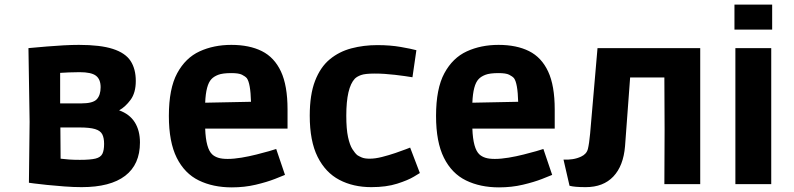

<svg xmlns="http://www.w3.org/2000/svg" viewBox="-20 -796 3432 830"><path d="M333 13Q298 13 258.5 10Q219 7 184 3.5Q149 0 127 -3Q105 -6 105 -6L108 -269L103 -588Q103 -588 125.5 -590Q148 -592 182.5 -595Q217 -598 254.5 -600Q292 -602 321 -602Q414 -602 468 -584.5Q522 -567 544.5 -532.5Q567 -498 567 -446Q567 -395 544.5 -364.5Q522 -334 495 -319Q540 -303 562.5 -267.5Q585 -232 585 -180Q585 -85 521 -36Q457 13 333 13ZM331 -349Q382 -349 398.5 -367Q415 -385 415 -419Q415 -453 395 -468.5Q375 -484 324 -484Q299 -484 278 -483Q257 -482 240 -481V-349ZM325 -105Q371 -105 393 -110.5Q415 -116 422.5 -131Q430 -146 430 -174Q430 -200 422 -215.5Q414 -231 391 -238Q368 -245 323 -245H241L242 -110Q259 -108 278 -106.5Q297 -105 325 -105Z M982 14Q901 14 839.5 -16Q778 -46 744 -114Q710 -182 710 -295Q710 -413 746 -479.5Q782 -546 843 -574Q904 -602 980 -602Q1058 -602 1112 -575Q1166 -548 1194.5 -487Q1223 -426 1223 -323V-240H867Q870 -153 898 -128Q908 -119 923.5 -114Q939 -109 964 -109Q991 -109 1024 -114.5Q1057 -120 1088.5 -128Q1120 -136 1143 -142.5Q1166 -149 1174 -152L1212 -40Q1203 -36 1168.5 -22.5Q1134 -9 1085.5 2.5Q1037 14 982 14ZM894 -454Q870 -429 867 -352L1065 -356Q1063 -436 1047 -458Q1040 -466 1026 -473Q1012 -480 980 -480Q942 -480 923 -472.5Q904 -465 894 -454Z M1585 13Q1507 13 1447 -18.5Q1387 -50 1353 -118Q1319 -186 1319 -296Q1319 -387 1342 -446.5Q1365 -506 1405.5 -539.5Q1446 -573 1499 -587Q1552 -601 1611 -601Q1667 -601 1712.5 -593Q1758 -585 1780 -579L1763 -462Q1734 -467 1687.5 -472.5Q1641 -478 1600 -478Q1558 -478 1540.5 -471.5Q1523 -465 1514 -456Q1477 -417 1477 -296Q1477 -238 1484.5 -203.5Q1492 -169 1503.5 -151Q1515 -133 1525 -125Q1531 -121 1543.5 -115.5Q1556 -110 1578 -110Q1602 -110 1631.5 -117.5Q1661 -125 1689 -134.5Q1717 -144 1735 -151Q1753 -158 1753 -158L1795 -48Q1795 -48 1769.5 -32.5Q1744 -17 1697 -2Q1650 13 1585 13Z M2137 14Q2056 14 1994.5 -16Q1933 -46 1899 -114Q1865 -182 1865 -295Q1865 -413 1901 -479.5Q1937 -546 1998 -574Q2059 -602 2135 -602Q2213 -602 2267 -575Q2321 -548 2349.5 -487Q2378 -426 2378 -323V-240H2022Q2025 -153 2053 -128Q2063 -119 2078.5 -114Q2094 -109 2119 -109Q2146 -109 2179 -114.5Q2212 -120 2243.5 -128Q2275 -136 2298 -142.5Q2321 -149 2329 -152L2367 -40Q2358 -36 2323.5 -22.5Q2289 -9 2240.5 2.5Q2192 14 2137 14ZM2049 -454Q2025 -429 2022 -352L2220 -356Q2218 -436 2202 -458Q2195 -466 2181 -473Q2167 -480 2135 -480Q2097 -480 2078 -472.5Q2059 -465 2049 -454Z M2442 7 2416 -106Q2436 -105 2455.5 -108Q2475 -111 2492 -119Q2516 -130 2521.5 -152.5Q2527 -175 2531 -218L2563 -588H3007V0H2852L2853 -236L2852 -461H2704L2682 -164Q2675 -79 2631.5 -33Q2588 13 2512 13Q2463 13 2442 7Z M3155 -668V-776H3318V-668ZM3159 0V-588H3314V0Z"/></svg>

Font: Ruda SemiBold
Style: Bold
Weight: 900
Designer: Mariela Monsalve and Angelina Sanchez
Foundry: Mariela Monsalve and Angelina Sanchez
Version: Version 2.000